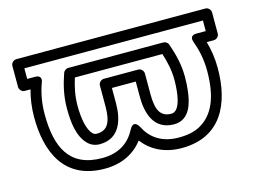

<svg xmlns="http://www.w3.org/2000/svg" viewBox="-83 -697 1170 877"><g transform="rotate(-15 501.5 -259.0)"><path d="M112.2 -276C112.2 -330.8 122 -378.4 137.1 -419.4C137.1 -419.4 153 -453 113.6 -453H77V-503H921.3V-453H878.1C878.1 -453 841.1 -456.4 854.6 -419.4C869.8 -378.1 880.6 -330.4 880.6 -276C880.6 -156.2 848.9 -73.1 774.8 -34.7C750.3 -22.1 718.4 -15 677.9 -15C594.9 -15 546 -53.5 518.7 -107.3C518.7 -107.3 497.2 -150.9 474.3 -107.7C445.6 -53.4 398.1 -15 314.9 -15C159.3 -15 112.2 -121.7 112.2 -276ZM930.6 -276C930.6 -322.8 923.6 -364.6 912.6 -403H946.3C957 -403 971.3 -412.9 971.3 -428V-528C971.3 -538.7 961.4 -553 946.3 -553H52C41.3 -553 27 -543.1 27 -528V-428C27 -417.3 36.9 -403 52 -403H79.3C68.9 -365.7 62.2 -322.7 62.2 -276C62.2 -113.1 121.1 35 314.9 35C397.7 35 457.1 1.5 496.2 -49.3C534.1 0.6 595.1 35 677.9 35C864 35 930.6 -106.8 930.6 -276ZM247.3 -436.2C230.5 -387.8 217.3 -336.1 217.3 -276.4C217.3 -212.1 223.5 -142.2 266.1 -100.6C280.6 -86.4 300 -79 320.4 -79C418 -79 440 -167.7 440 -240V-313H552.8V-240C552.8 -167.1 574.4 -79 672.4 -79C751.8 -79 766.1 -166 771.5 -208.9C774.2 -230.9 775.5 -252.6 775.5 -276.4C775.5 -336.4 761.1 -388.2 744.4 -436.2C740.8 -446.7 729.9 -453 720.8 -453H270.9C259.8 -453 250.3 -444.8 247.3 -436.2ZM672.4 -129C618.7 -129 602.8 -168.8 602.8 -240V-338C602.8 -348.7 592.9 -363 577.8 -363H415C404.3 -363 390 -353.1 390 -338V-240C390 -169.6 373.5 -129 320.4 -129C311.4 -129 306.3 -131.3 301 -136.4C277.7 -159.2 267.3 -212.6 267.3 -275.6C267.3 -321.7 276.5 -362.9 289 -403H702.8C715.1 -363.9 725.5 -323 725.5 -275.6C725.5 -214.9 715.9 -129 672.4 -129Z"/></g></svg>

Font: Asimov
Style: WidOu
Weight: 500
Designer: Google
Version: Version 2.000980; 2014